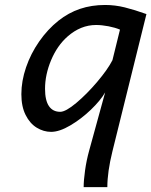

<svg xmlns="http://www.w3.org/2000/svg" viewBox="-20 -518 609 772"><path d="M338.4 87.9 402.8 -146.5Q384.3 -114.3 345.5 -76.9Q306.6 -39.6 262.7 -13.7Q218.8 12.2 185.5 12.2Q155.3 12.2 127.7 -4.6Q100.1 -21.5 83 -55.7Q65.9 -89.8 65.9 -139.2Q65.9 -191.9 84.7 -247.1Q103.5 -302.2 137.5 -351.1Q171.4 -399.9 214.8 -434.6Q255.4 -466.8 301.8 -482.4Q348.1 -498 402.8 -498Q442.4 -498 481.7 -488.3Q521 -478.5 568.8 -461.4L432.1 90.3Q411.6 173.3 411.6 234.4H316.4Q316.4 207.5 322 167.2Q327.6 127 338.4 87.9ZM366.2 -417.5Q304.2 -417.5 251.5 -371.1Q210 -334.5 185.5 -276.1Q161.1 -217.8 161.1 -161.1Q161.1 -114.3 176.8 -91.3Q192.4 -68.4 222.2 -68.4Q244.1 -68.4 286.6 -104Q329.1 -139.6 371.1 -189.2Q413.1 -238.8 432.1 -275.9L462.4 -398.9Q442.9 -407.2 416 -412.4Q389.2 -417.5 366.2 -417.5Z"/></svg>

Font: Lesson One
Style: Italic
Weight: 400
Italic angle: -14°
Designer: But Ko, Victor Gaultney, Annie Olsen, Julie Remington, Don Collingsworth, Eric Hays, Becca Hirsbrunner
Version: Version 1.100